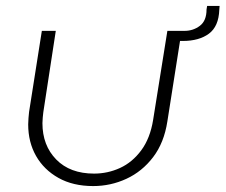

<svg xmlns="http://www.w3.org/2000/svg" viewBox="-20 -614 760 647"><path d="M592 -510 544 -205Q533 -133 496 -84.5Q459 -36 406 -11.5Q353 13 294 13Q226 13 177 -14.5Q128 -42 101.5 -88.5Q75 -135 75 -195Q75 -205 76 -216Q77 -227 78 -237L121 -510H168L126 -236Q125 -227 124 -217.5Q123 -208 123 -199Q123 -124 169.5 -76.5Q216 -29 297 -29Q343 -29 384.5 -48Q426 -67 456 -107.5Q486 -148 496 -210L544 -510ZM560 -476 565 -510H602Q631 -510 653.5 -527Q676 -544 676 -582L678 -594H720L719 -581Q717 -525 684 -500.5Q651 -476 596 -476Z"/></svg>

Font: MuseoModerno ExtraLight
Style: Italic
Weight: 250
Italic angle: -9°
Designer: Pablo Cosgaya, Héctor Gatti, Marcela Romero, and the Authors of The MuseoModerno Project.
Foundry: Omnibus-Type Team
Version: Version 1.003